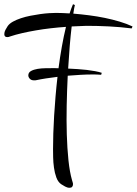

<svg xmlns="http://www.w3.org/2000/svg" viewBox="-74 -722 645 906"><path d="M279.3 -698.2Q277.3 -691.4 275.6 -680.9Q273.9 -670.4 272 -657.7Q307.6 -654.8 345.9 -649.9Q384.3 -645 420.9 -637.5Q457.5 -629.9 491 -619.9Q524.4 -609.9 551.3 -597.2L547.4 -587.9Q493.7 -594.7 440.2 -597.4Q386.7 -600.1 333.5 -600.1Q298.8 -599.1 264.2 -597.2Q259.3 -556.2 255.1 -505.6Q251 -455.1 247.6 -398.4Q269 -397.5 291.7 -396Q314.5 -394.5 335.4 -392.1Q356.4 -389.6 374.8 -386.2Q393.1 -382.8 406.2 -378.4L403.3 -369.1Q393.6 -370.1 382.6 -370.4Q371.6 -370.6 361.8 -370.6Q335.4 -370.6 305.9 -368.9Q276.4 -367.2 245.6 -364.7Q242.2 -295.9 240.7 -224.6Q239.3 -153.3 241.2 -87.6Q243.2 -22 249 34.2Q254.9 90.3 266.1 128.9Q267.1 133.3 268.8 137.9Q270.5 142.6 270.5 147Q270.5 154.8 266.6 159.4Q262.7 164.1 254.4 164.1Q243.7 164.1 233.2 158.2Q222.7 152.3 214.4 147Q199.7 136.7 191.9 115.5Q184.1 94.2 180.7 69.3Q177.2 44.4 176.8 20.5Q176.3 -3.4 176.3 -19Q176.3 -52.2 177.5 -92Q178.7 -131.8 181.4 -175.8Q184.1 -219.7 188 -266.1Q191.9 -312.5 197.3 -359.4Q169.4 -356 143.6 -352.1Q117.7 -348.1 95.2 -343.3Q92.8 -342.8 90.8 -342.8Q88.9 -342.8 86.9 -342.8Q73.7 -342.8 66.7 -350.3Q59.6 -357.9 59.6 -366.2Q59.6 -379.9 72.5 -387Q85.4 -394 103.5 -397Q121.6 -399.9 140.9 -400.1Q160.2 -400.4 172.9 -400.4Q179.2 -400.4 186.5 -400.4Q193.8 -400.4 202.1 -399.9Q209 -452.1 217.8 -501.7Q226.6 -551.3 237.3 -595.2Q201.2 -592.8 165.3 -588.6Q129.4 -584.5 95.5 -578.6Q61.5 -572.8 30.5 -565.7Q-0.5 -558.6 -26.9 -549.8Q-32.7 -546.9 -39.6 -546.9Q-53.7 -546.9 -53.7 -561Q-53.7 -570.8 -48.3 -581.1Q-43 -591.3 -37.6 -599.1Q-29.3 -610.8 -12.9 -619.9Q3.4 -628.9 24.7 -636Q45.9 -643.1 69.6 -647.7Q93.3 -652.3 115.7 -655.5Q138.2 -658.7 158 -659.9Q177.7 -661.1 190.4 -661.1Q205.1 -661.1 221.2 -660.4Q237.3 -659.7 254.4 -658.7Q262.2 -683.1 270.5 -702.1Z"/></svg>

Font: Montez
Style: Regular
Weight: 400
Designer: Astigmatic (AOETI)
Foundry: Astigmatic (AOETI)
Version: Version 1.001